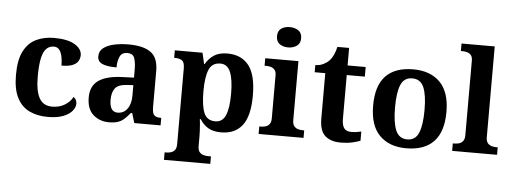

<svg xmlns="http://www.w3.org/2000/svg" viewBox="-59 -942 3611 1354"><g transform="rotate(5 1746.5 -265.0)"><path d="M295 10Q222 10 166 -16.5Q110 -43 78.5 -103.5Q47 -164 47 -266Q47 -374 79.5 -435.5Q112 -497 167.5 -523Q223 -549 292 -549Q389 -549 439.5 -518.5Q490 -488 490 -444Q490 -423 479.5 -403.5Q469 -384 441 -371.5Q413 -359 361 -359Q361 -394 355 -423Q349 -452 335 -470Q321 -488 296 -488Q267 -488 245.5 -468.5Q224 -449 212.5 -401Q201 -353 201 -267Q201 -166 229 -115.5Q257 -65 320 -65Q372 -65 410 -88.5Q448 -112 465 -146Q477 -139 483 -126.5Q489 -114 489 -100Q489 -75 468.5 -49.5Q448 -24 405.5 -7Q363 10 295 10Z M729 10Q663 10 617.5 -30Q572 -70 572 -153Q572 -234 628 -273Q684 -312 796 -316L878 -319V-374Q878 -424 867.5 -456Q857 -488 816 -488Q778 -488 763.5 -457.5Q749 -427 749 -380Q682 -380 648 -395Q614 -410 614 -447Q614 -484 642 -506Q670 -528 717 -538.5Q764 -549 820 -549Q925 -549 977.5 -511Q1030 -473 1030 -379V-124Q1030 -83 1043 -68Q1056 -53 1090 -53H1094V0H908L887 -69H878Q856 -42 836.5 -24.5Q817 -7 792 1.5Q767 10 729 10ZM784 -63Q827 -63 852.5 -98Q878 -133 878 -191V-266L833 -263Q773 -260 750 -231.5Q727 -203 727 -149Q727 -63 784 -63Z M1139 240V187H1151Q1166 187 1182.5 182.5Q1199 178 1210.5 164Q1222 150 1222 122V-413Q1222 -459 1203 -471Q1184 -483 1155 -483H1148V-536H1344L1362 -458H1366Q1388 -497 1424.5 -521.5Q1461 -546 1519 -546Q1619 -546 1671.5 -479Q1724 -412 1724 -266Q1724 -121 1672.5 -54.5Q1621 12 1523 12Q1466 12 1430.5 -9.5Q1395 -31 1373 -68H1366Q1368 -54 1370 -30.5Q1372 -7 1373 15.5Q1374 38 1374 53V122Q1374 150 1385.5 164Q1397 178 1414 182.5Q1431 187 1445 187H1467V240ZM1476 -62Q1526 -62 1548 -112.5Q1570 -163 1570 -265Q1570 -365 1548.5 -418Q1527 -471 1477 -471Q1417 -471 1395.5 -418Q1374 -365 1374 -266Q1374 -163 1395.5 -112.5Q1417 -62 1476 -62Z M1942 -626Q1906 -626 1881.5 -643.5Q1857 -661 1857 -698Q1857 -736 1881.5 -753Q1906 -770 1942 -770Q1977 -770 2002.5 -753Q2028 -736 2028 -698Q2028 -661 2002.5 -643.5Q1977 -626 1942 -626ZM1788 0V-53H1800Q1815 -53 1831.5 -57.5Q1848 -62 1859.5 -76Q1871 -90 1871 -118V-422Q1871 -449 1859 -462Q1847 -475 1830.5 -479Q1814 -483 1800 -483H1788V-536H2023V-118Q2023 -90 2034.5 -76Q2046 -62 2063 -57.5Q2080 -53 2094 -53H2106V0Z M2366 10Q2299 10 2259 -25Q2219 -60 2219 -148V-468H2144V-519Q2176 -519 2201.5 -532Q2227 -545 2242 -561Q2273 -594 2288 -660H2371V-536H2499V-468H2371V-158Q2371 -113 2386.5 -92Q2402 -71 2437 -71Q2457 -71 2474.5 -73.5Q2492 -76 2508 -80V-15Q2492 -8 2455.5 1Q2419 10 2366 10Z M2833 10Q2713 10 2644 -59.5Q2575 -129 2575 -270Q2575 -411 2641 -480Q2707 -549 2836 -549Q2956 -549 3025 -480Q3094 -411 3094 -270Q3094 -129 3027.5 -59.5Q2961 10 2833 10ZM2835 -53Q2893 -53 2916 -108.5Q2939 -164 2939 -270Q2939 -377 2915.5 -431Q2892 -485 2834 -485Q2776 -485 2753 -431Q2730 -377 2730 -270Q2730 -164 2753.5 -108.5Q2777 -53 2835 -53Z M3158 0V-53H3170Q3185 -53 3201.5 -57.5Q3218 -62 3229.5 -76Q3241 -90 3241 -118V-646Q3241 -673 3229 -686Q3217 -699 3200.5 -703Q3184 -707 3170 -707H3158V-760H3393V-118Q3393 -90 3404.5 -76Q3416 -62 3433 -57.5Q3450 -53 3464 -53H3476V0Z"/></g></svg>

Font: Noto Serif Thai
Style: Bold
Weight: 700
Designer: Monotype Design Team
Foundry: Monotype Imaging Inc.
Version: Version 2.002; ttfautohint (v1.8.4.7-5d5b)